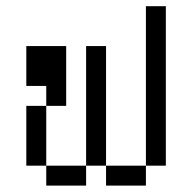

<svg xmlns="http://www.w3.org/2000/svg" viewBox="-20 -582 540 602"><path d="M125 -62.5V0H250V-62.5ZM125 -62.5V-250H62.5V-62.5ZM250 -62.5H312.5V0H437.5V-62.5H312.5Q312.5 -62.5 312.5 -437.5H250Q250 -437.5 250 -62.5ZM437.5 -62.5H500Q500 -62.5 500 -562.5H437.5Q437.5 -562.5 437.5 -62.5ZM125 -250H187.5V-437.5H62.5Q62.5 -437.5 62.5 -312.5H125Z"/></svg>

Font: BFUnifontExMono
Style: Regular
Weight: 500
Version: Version 15.0.06